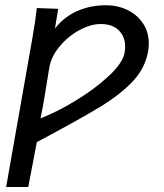

<svg xmlns="http://www.w3.org/2000/svg" viewBox="-20 -556 640 751"><path d="M124 -524.5 207.5 -521.5 195 -444.5Q230.5 -490 282 -512.8Q333.5 -535.5 396 -535.5Q439.5 -535.5 477.8 -517.2Q516 -499 539 -465Q562 -431 562 -385.5Q562 -370 559 -353.5Q547.5 -289 499 -237.5Q450.5 -186 370.8 -137.5Q291 -89 124 0L90.5 175.5H4L106.5 -406Q113 -442 116.8 -468.5Q120.5 -495 124 -524.5ZM467.5 -350.5Q469.5 -361 469.5 -373.5Q469.5 -412.5 444.8 -437.2Q420 -462 374 -462Q334 -462 289.8 -437.8Q245.5 -413.5 213 -374.2Q180.5 -335 173 -292.5L169 -268Q163 -229 154 -176Q145 -123 138.5 -93Q204 -118.5 278.5 -164Q353 -209.5 406.8 -260Q460.5 -310.5 467.5 -350.5Z"/></svg>

Font: JuliaMono Medium
Style: Italic
Weight: 500
Italic angle: -9°
Monospace: yes
Designer: cormullion
Foundry: corm
Version: Version 0.054; ttfautohint (v1.8.4)